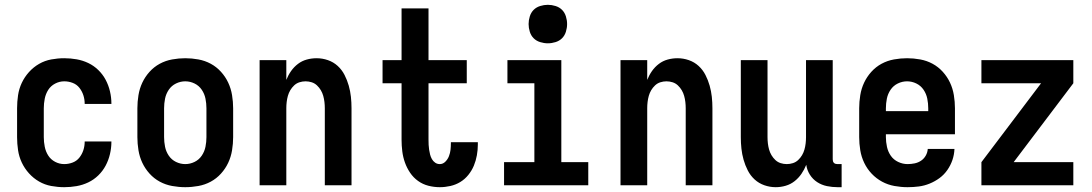

<svg xmlns="http://www.w3.org/2000/svg" viewBox="-20 -770 4540 798"><path d="M247 8Q220 8 193 3Q166 -2 142.5 -15.5Q119 -29 100.5 -49.5Q82 -70 70.5 -94.5Q59 -119 55 -146Q51 -173 51 -200V-320Q51 -347 55 -374Q59 -401 70.5 -425.5Q82 -450 100.5 -470.5Q119 -491 142.5 -504.5Q166 -518 193 -523Q220 -528 247 -528Q273 -528 298.5 -523.5Q324 -519 347 -508Q370 -497 388.5 -479Q407 -461 419 -438.5Q431 -416 437 -390.5Q443 -365 443 -340V-338H332V-339Q332 -357 326.5 -374Q321 -391 310 -405Q299 -419 282 -425.5Q265 -432 247 -432Q227 -432 209 -422.5Q191 -413 180.5 -396.5Q170 -380 166 -360Q162 -340 162 -320V-200Q162 -180 166 -160Q170 -140 180.5 -123.5Q191 -107 209 -97.5Q227 -88 247 -88Q265 -88 282 -94.5Q299 -101 310 -115Q321 -129 326.5 -146Q332 -163 332 -181V-182H443V-180Q443 -155 437 -129.5Q431 -104 419 -81.5Q407 -59 388.5 -41Q370 -23 347 -12Q324 -1 298.5 3.5Q273 8 247 8Z M750 8Q723 8 695.5 3Q668 -2 644 -15Q620 -28 601.5 -48.5Q583 -69 571.5 -93.5Q560 -118 555.5 -145.5Q551 -173 551 -200V-320Q551 -347 555.5 -374.5Q560 -402 571.5 -426.5Q583 -451 601.5 -471.5Q620 -492 644 -505Q668 -518 695.5 -523Q723 -528 750 -528Q777 -528 804.5 -523Q832 -518 856 -505Q880 -492 898.5 -471.5Q917 -451 928.5 -426.5Q940 -402 944.5 -374.5Q949 -347 949 -320V-200Q949 -173 944.5 -145.5Q940 -118 928.5 -93.5Q917 -69 898.5 -48.5Q880 -28 856 -15Q832 -2 804.5 3Q777 8 750 8ZM750 -88Q770 -88 788.5 -97Q807 -106 818.5 -123Q830 -140 834 -160Q838 -180 838 -200V-320Q838 -340 834 -360Q830 -380 818.5 -397Q807 -414 788.5 -423Q770 -432 750 -432Q730 -432 711.5 -423Q693 -414 681.5 -397Q670 -380 666 -360Q662 -340 662 -320V-200Q662 -180 666 -160Q670 -140 681.5 -123Q693 -106 711.5 -97Q730 -88 750 -88Z M1059 0V-520H1170V-438Q1178 -458 1190 -475Q1202 -492 1218.5 -504.5Q1235 -517 1255 -522.5Q1275 -528 1296 -528Q1320 -528 1343 -520Q1366 -512 1383.5 -496Q1401 -480 1412 -458.5Q1423 -437 1429.5 -414Q1436 -391 1438.5 -367.5Q1441 -344 1441 -320V0H1330V-320Q1330 -333 1328.5 -346Q1327 -359 1323.5 -371.5Q1320 -384 1313.5 -395Q1307 -406 1297.5 -415Q1288 -424 1275.5 -428Q1263 -432 1250 -432Q1237 -432 1224.5 -428Q1212 -424 1202.5 -415Q1193 -406 1186.5 -395Q1180 -384 1176.5 -371.5Q1173 -359 1171.5 -346Q1170 -333 1170 -320V0Z M1808 8Q1784 8 1760.5 2Q1737 -4 1717.5 -18Q1698 -32 1684.5 -52Q1671 -72 1663 -94.5Q1655 -117 1652 -141Q1649 -165 1649 -189V-424H1570V-520H1649V-735H1761V-520H1920V-424H1761V-189Q1761 -178 1761.5 -168Q1762 -158 1763.5 -148Q1765 -138 1767.5 -128Q1770 -118 1775 -109Q1780 -100 1788.5 -94Q1797 -88 1808 -88Q1821 -88 1831 -98Q1841 -108 1846 -121Q1851 -134 1852.5 -147.5Q1854 -161 1854 -175V-179H1966V-169Q1966 -147 1962 -124.5Q1958 -102 1949.5 -81.5Q1941 -61 1926.5 -43Q1912 -25 1893 -13.5Q1874 -2 1852 3Q1830 8 1808 8Z M2075 0V-96H2201V-424H2089V-520H2313V-96H2425V0ZM2257 -590Q2241 -590 2225 -595Q2209 -600 2198 -611Q2187 -622 2182 -638Q2177 -654 2177 -670Q2177 -686 2182 -702Q2187 -718 2198 -729Q2209 -740 2225 -745Q2241 -750 2257 -750Q2273 -750 2289 -745Q2305 -740 2316 -729Q2327 -718 2332 -702Q2337 -686 2337 -670Q2337 -654 2332 -638Q2327 -622 2316 -611Q2305 -600 2289 -595Q2273 -590 2257 -590Z M2559 0V-520H2670V-438Q2678 -458 2690 -475Q2702 -492 2718.5 -504.5Q2735 -517 2755 -522.5Q2775 -528 2796 -528Q2820 -528 2843 -520Q2866 -512 2883.5 -496Q2901 -480 2912 -458.5Q2923 -437 2929.5 -414Q2936 -391 2938.5 -367.5Q2941 -344 2941 -320V0H2830V-320Q2830 -333 2828.5 -346Q2827 -359 2823.5 -371.5Q2820 -384 2813.5 -395Q2807 -406 2797.5 -415Q2788 -424 2775.5 -428Q2763 -432 2750 -432Q2737 -432 2724.5 -428Q2712 -424 2702.5 -415Q2693 -406 2686.5 -395Q2680 -384 2676.5 -371.5Q2673 -359 2671.5 -346Q2670 -333 2670 -320V0Z M3204 8Q3180 8 3157 0Q3134 -8 3116.5 -24Q3099 -40 3088 -61.5Q3077 -83 3070.5 -106Q3064 -129 3061.5 -152.5Q3059 -176 3059 -200V-520H3170V-200Q3170 -187 3171.5 -174Q3173 -161 3176.5 -148.5Q3180 -136 3186.5 -125Q3193 -114 3202.5 -105Q3212 -96 3224.5 -92Q3237 -88 3250 -88Q3263 -88 3275.5 -92Q3288 -96 3297.5 -105Q3307 -114 3313.5 -125Q3320 -136 3323.5 -148.5Q3327 -161 3328.5 -174Q3330 -187 3330 -200V-520H3441V-108Q3441 -104 3442 -100Q3443 -96 3446 -93Q3449 -90 3453 -89Q3457 -88 3461 -88H3478V8H3461Q3439 8 3417 3.5Q3395 -1 3376.5 -13Q3358 -25 3346 -44Q3334 -63 3331 -85Q3323 -65 3311 -47.5Q3299 -30 3282.5 -17Q3266 -4 3245.5 2Q3225 8 3204 8Z M3752 8Q3725 8 3697.5 3Q3670 -2 3646 -15Q3622 -28 3603 -48Q3584 -68 3572 -93Q3560 -118 3555.5 -145.5Q3551 -173 3551 -200V-320Q3551 -347 3555.5 -374.5Q3560 -402 3571.5 -426.5Q3583 -451 3601.5 -471.5Q3620 -492 3644 -505Q3668 -518 3695.5 -523Q3723 -528 3750 -528Q3777 -528 3804.5 -523Q3832 -518 3856 -505Q3880 -492 3898.5 -471.5Q3917 -451 3928.5 -426.5Q3940 -402 3944.5 -374.5Q3949 -347 3949 -320V-212H3662V-200Q3662 -180 3666.5 -159.5Q3671 -139 3682.5 -122.5Q3694 -106 3713 -97Q3732 -88 3752 -88Q3767 -88 3781.5 -91Q3796 -94 3808 -102Q3820 -110 3827.5 -123Q3835 -136 3836 -151H3947Q3946 -127 3938.5 -105Q3931 -83 3917.5 -63.5Q3904 -44 3885 -30Q3866 -16 3844 -7Q3822 2 3799 5Q3776 8 3752 8ZM3662 -308H3838V-320Q3838 -340 3834 -360Q3830 -380 3818.5 -397Q3807 -414 3788.5 -423Q3770 -432 3750 -432Q3730 -432 3711.5 -423Q3693 -414 3681.5 -397Q3670 -380 3666 -360Q3662 -340 3662 -320Z M4059 0V-96L4307 -424H4059V-520H4441V-424L4193 -96H4441V0Z"/></svg>

Font: Iosevka Algr
Style: Bold
Weight: 700
Monospace: yes
Designer: Belleve Invis
Foundry: Belleve Invis
Version: Version 26.0.2; ttfautohint (v1.8.3)